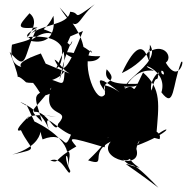

<svg xmlns="http://www.w3.org/2000/svg" viewBox="-20 -889 873 898"><path d="M171 -639C24 -586 91 -576 92 -562C145 -593 14 -532 36 -680C220 -728 25 -692 156 -761C49 -750 66 -768 118 -827C192 -768 40 -659 152 -756C87 -630 111 -544 25 -647C103 -446 23 -578 102 -504C118 -498 252 -496 283 -560C274 -444 277 -537 110 -527C197 -447 142 -407 273 -484C119 -448 136 -460 177 -319C108 -389 125 -348 220 -479C170 -328 322 -388 252 -310C241 -246 199 -384 132 -364C178 -367 16 -443 102 -396C104 -407 120 -361 143 -317C113 -302 53 -372 242 -343C119 -352 176 -384 217 -262C165 -395 245 -283 312 -259C273 -164 296 -284 179 -237C139 -363 240 -224 37 -166C172 -196 123 -183 78 -280C22 -262 151 -381 107 -334C143 -325 276 -258 294 -180C315 -185 302 -140 299 -110C303 -187 268 -171 309 -89C301 -51 273 -165 215 -138C262 -125 224 -140 337 -204C300 -248 294 -252 469 -200C485 -279 523 -263 392 -139C487 -108 392 -174 498 -227C428 -143 664 -85 614 -203C648 -288 496 -190 633 -104C538 -128 538 -150 721 -11C539 -201 638 -45 513 -189C586 -72 607 -204 602 -152C634 -175 589 -278 726 -238C747 -290 612 -325 438 -219C524 -274 595 -228 675 -320C585 -370 669 -248 617 -207C778 -267 790 -316 711 -256C723 -401 737 -474 649 -550C583 -411 628 -510 563 -474C618 -579 698 -556 700 -559C596 -605 770 -571 735 -457C797 -376 785 -489 827 -598C849 -625 810 -455 730 -648C714 -425 719 -590 689 -465C670 -511 746 -594 747 -541C716 -538 755 -616 716 -589C810 -579 766 -707 670 -642C705 -717 685 -611 550 -547C682 -831 677 -458 681 -680C746 -582 471 -482 605 -464C496 -504 617 -466 625 -497C590 -498 454 -483 479 -565C558 -484 397 -522 505 -425C446 -481 397 -574 540 -457C461 -514 425 -476 467 -510C462 -499 470 -547 471 -448C432 -391 359 -584 404 -654C439 -606 327 -734 335 -639C193 -671 409 -554 449 -626C307 -625 448 -651 259 -854C353 -712 331 -794 423 -869C307 -785 364 -830 308 -834C298 -766 166 -780 105 -715C313 -737 295 -611 258 -516C293 -682 336 -726 310 -677C146 -808 171 -698 230 -815C242 -718 197 -682 122 -698C280 -822 298 -593 242 -568L309 -719L368 -744C298 -567 272 -528 235 -610C257 -603 266 -566 306 -545L119 -622L210 -557Z"/></svg>

Font: CISF Camouflage Kit
Style: Mdz
Weight: 400
Designer: Robert Jablonski, Jasper
Foundry: Cannot Into Space Fonts
Version: Version 1.270